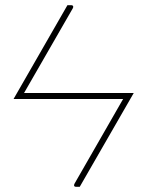

<svg xmlns="http://www.w3.org/2000/svg" viewBox="-20 -723 556 743"><path d="M73 -363H497.5L288.5 0H274Q269 0 267.2 -3.5Q265.5 -7 268.5 -12.5L456.5 -340H32.5L241 -703H256Q261 -703 262.8 -699.2Q264.5 -695.5 261.5 -690.5Z"/></svg>

Font: Lato Thin
Style: Italic
Weight: 200
Italic angle: -7°
Designer: Lukasz Dziedzic
Foundry: tyPoland Lukasz Dziedzic
Version: Version 2.007; 2014-02-27